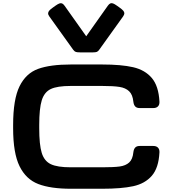

<svg xmlns="http://www.w3.org/2000/svg" viewBox="-20 -1171 1087 1207"><path d="M425.3 -765.6H622.1Q742.5 -765.6 816.9 -748.5Q891.4 -731.3 934.4 -680.7Q977.3 -630 982.4 -532.2Q983.4 -512.7 973.1 -502.2Q962.9 -491.7 943.8 -491.7H857.9Q839.6 -491.7 830.2 -501.6Q820.8 -511.4 818.4 -531.2Q814 -576.3 791.7 -597.4Q769.5 -618.6 731.2 -624.6Q692.9 -630.7 622.1 -630.7H425.3Q339.4 -630.7 299 -611.2Q258.6 -591.8 242.6 -540.6Q226.6 -489.4 226.6 -384.8V-365.2Q226.6 -260.9 242.4 -209.8Q258.3 -158.7 299.2 -139Q340 -119.3 425.3 -119.3H622.1Q695.2 -119.3 732.5 -124.4Q769.8 -129.5 791.9 -149.4Q814 -169.3 818.4 -213.9Q820.8 -233.7 830.2 -243.6Q839.6 -253.4 857.9 -253.4H943.8Q962.9 -253.4 973.1 -242.9Q983.4 -232.4 982.4 -212.9Q977.3 -115.4 934.5 -66.1Q891.7 -16.7 817.7 -0.5Q743.8 15.6 622.1 15.6H425.3Q298 15.6 220.8 -14.1Q143.5 -43.8 103 -125.9Q62.5 -208 62.5 -365.2V-384.8Q62.5 -546.4 102.7 -628.3Q143 -710.2 219.4 -737.9Q295.8 -765.6 425.3 -765.6ZM327.4 -1134.3Q343.4 -1145.6 353.2 -1149.2Q363.1 -1152.7 370.8 -1149.2Q378.4 -1145.7 386.3 -1134.5L522 -943.1L657.6 -1134.7Q665.5 -1145.9 673.2 -1149.4Q680.9 -1152.9 690.6 -1149.4Q700.4 -1145.8 716.5 -1134.3L730.8 -1124.1Q747.8 -1112 754.7 -1103.9Q761.7 -1095.8 761.7 -1087.3Q761.7 -1078.7 753.7 -1067.5L603.8 -858.3Q596.2 -847.5 588.1 -844.6Q580 -841.8 564.9 -841.8H483.1Q465.3 -841.8 456.8 -844.5Q448.2 -847.2 440.1 -858.3L290.2 -1067.5Q282.2 -1078.5 282.5 -1087.3Q282.7 -1096.1 289.8 -1104.4Q297 -1112.8 313.2 -1124.1Z"/></svg>

Font: Gyrochrome
Style: Regular
Weight: 400
Designer: David Moles
Foundry: David Moles
Version: Version 1.005;Glyphs 3.2.3 (3260)